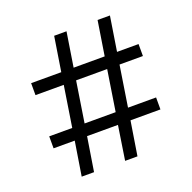

<svg xmlns="http://www.w3.org/2000/svg" viewBox="-126 -838 964 964"><g transform="rotate(-20 356.0 -356.0)"><path d="M66 -182V-246H189L223 -464H72V-528H233L262 -712H328L299 -528H465L494 -712H560L531 -528H646V-464H521L487 -246H637V-182H477L448 0H382L410 -182H245L216 0H150L179 -182ZM255 -246H421L455 -464H289Z"/></g></svg>

Font: Old Standard TT
Style: Bold
Weight: 700
Designer: Alexey Kryukov <alexios@thessalonica.org.ru>
Version: Version 2.2